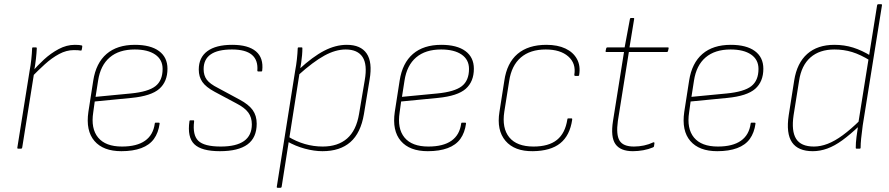

<svg xmlns="http://www.w3.org/2000/svg" viewBox="-20 -703 4203 908"><path d="M66 0Q61 0 62 -5L120 -368Q125 -394 128 -422Q131 -450 132 -475Q132 -479 136 -479H150Q154 -479 154 -475Q153 -452 150 -425Q147 -398 141 -365V-356L85 -5Q84 -2 83 -1Q82 0 79 0ZM128 -337 133 -364Q156 -392 188 -421.5Q220 -451 257.5 -471Q295 -491 334 -491Q357 -491 367 -488Q369 -487 369 -486Q369 -485 369 -483Q369 -480 368 -475Q367 -470 366 -466Q365 -463 360 -464Q356 -465 348.5 -465.5Q341 -466 329 -466Q294 -466 259.5 -447.5Q225 -429 192 -399Q159 -369 128 -337Z M554 12Q468 12 426.5 -36.5Q385 -85 398 -174L421 -322Q434 -405 484 -448Q534 -491 618 -491Q692 -491 732 -461.5Q772 -432 772 -378Q772 -317 733.5 -283Q695 -249 602 -240L428 -223L421 -172Q409 -95 444 -52.5Q479 -10 557 -10Q627 -10 666 -37.5Q705 -65 712 -119Q712 -123 716 -123H731Q735 -123 735 -119Q729 -75 708 -46Q687 -17 648 -2.5Q609 12 554 12ZM432 -245 599 -261Q681 -269 715 -295.5Q749 -322 749 -377Q749 -421 714 -445Q679 -469 617 -469Q543 -469 499 -431.5Q455 -394 444 -322Z M1020 12Q933 12 899 -21Q865 -54 876 -130Q876 -134 880 -134H895Q899 -134 898 -129Q890 -64 918 -37Q946 -10 1024 -10Q1171 -10 1171 -115Q1171 -148 1154 -171Q1137 -194 1098 -214L995 -269Q954 -291 937 -315.5Q920 -340 920 -374Q920 -431 960.5 -461Q1001 -491 1078 -491Q1154 -491 1190.5 -460Q1227 -429 1220 -369Q1220 -365 1216 -365H1201Q1197 -365 1197 -369Q1201 -419 1171 -444Q1141 -469 1077 -469Q943 -469 943 -376Q943 -346 958 -326Q973 -306 1011 -287L1113 -232Q1156 -209 1175 -182.5Q1194 -156 1194 -118Q1194 -52 1150.5 -20Q1107 12 1020 12Z M1505 12Q1466 12 1421.5 0Q1377 -12 1337 -35L1341 -58Q1380 -34 1421.5 -22Q1463 -10 1506 -10Q1578 -10 1621.5 -48Q1665 -86 1678 -164L1705 -324Q1718 -398 1694.5 -433.5Q1671 -469 1615 -469Q1567 -469 1514 -440Q1461 -411 1390 -347L1394 -375Q1459 -435 1513 -463Q1567 -491 1620 -491Q1686 -491 1714 -450Q1742 -409 1728 -327L1701 -163Q1686 -74 1637 -31Q1588 12 1505 12ZM1293 185Q1288 185 1289 180L1376 -369Q1381 -395 1384 -422.5Q1387 -450 1388 -475Q1388 -479 1392 -479H1407Q1410 -479 1410 -475Q1410 -459 1408.5 -442Q1407 -425 1404.5 -407.5Q1402 -390 1399 -373L1397 -360L1312 180Q1311 185 1306 185Z M2003 12Q1917 12 1875.5 -36.5Q1834 -85 1847 -174L1870 -322Q1883 -405 1933 -448Q1983 -491 2067 -491Q2141 -491 2181 -461.5Q2221 -432 2221 -378Q2221 -317 2182.5 -283Q2144 -249 2051 -240L1877 -223L1870 -172Q1858 -95 1893 -52.5Q1928 -10 2006 -10Q2076 -10 2115 -37.5Q2154 -65 2161 -119Q2161 -123 2165 -123H2180Q2184 -123 2184 -119Q2178 -75 2157 -46Q2136 -17 2097 -2.5Q2058 12 2003 12ZM1881 -245 2048 -261Q2130 -269 2164 -295.5Q2198 -322 2198 -377Q2198 -421 2163 -445Q2128 -469 2066 -469Q1992 -469 1948 -431.5Q1904 -394 1893 -322Z M2500 12Q2413 13 2370.5 -37Q2328 -87 2342 -174L2365 -321Q2377 -405 2427.5 -448Q2478 -491 2564 -491Q2617 -491 2654 -473.5Q2691 -456 2708.5 -424Q2726 -392 2719 -349Q2719 -344 2714 -344H2700Q2696 -344 2696 -349Q2705 -403 2667.5 -436Q2630 -469 2561 -469Q2487 -469 2443 -431Q2399 -393 2388 -320L2365 -175Q2353 -97 2388.5 -53.5Q2424 -10 2503 -10Q2575 -10 2614 -41.5Q2653 -73 2663 -138Q2663 -143 2667 -143H2683Q2687 -143 2686 -137Q2675 -62 2629.5 -25.5Q2584 11 2500 12Z M2973 12Q2914 12 2890.5 -21.5Q2867 -55 2879 -131L2931 -457H2848Q2843 -457 2844 -462L2847 -475Q2848 -479 2853 -479H2934L2959 -613Q2960 -618 2964 -618H2975Q2980 -618 2979 -613L2957 -479H3138Q3143 -479 3142 -474L3139 -461Q3138 -457 3133 -457H2954L2902 -131Q2893 -66 2910 -38Q2927 -10 2978 -10Q3002 -10 3025.5 -15Q3049 -20 3070 -30Q3075 -31 3075 -26L3073 -12Q3073 -8 3068 -6Q3047 3 3022 7.5Q2997 12 2973 12Z M3372 12Q3286 12 3244.5 -36.5Q3203 -85 3216 -174L3239 -322Q3252 -405 3302 -448Q3352 -491 3436 -491Q3510 -491 3550 -461.5Q3590 -432 3590 -378Q3590 -317 3551.5 -283Q3513 -249 3420 -240L3246 -223L3239 -172Q3227 -95 3262 -52.5Q3297 -10 3375 -10Q3445 -10 3484 -37.5Q3523 -65 3530 -119Q3530 -123 3534 -123H3549Q3553 -123 3553 -119Q3547 -75 3526 -46Q3505 -17 3466 -2.5Q3427 12 3372 12ZM3250 -245 3417 -261Q3499 -269 3533 -295.5Q3567 -322 3567 -377Q3567 -421 3532 -445Q3497 -469 3435 -469Q3361 -469 3317 -431.5Q3273 -394 3262 -322Z M3824 12Q3754 12 3725.5 -30Q3697 -72 3710 -158L3736 -323Q3749 -405 3797.5 -448Q3846 -491 3926 -491Q3973 -491 4014.5 -478Q4056 -465 4100 -438L4096 -416Q4049 -445 4009.5 -457Q3970 -469 3926 -469Q3856 -469 3813 -431.5Q3770 -394 3759 -321L3733 -158Q3722 -83 3745 -46.5Q3768 -10 3829 -10Q3861 -10 3894.5 -23Q3928 -36 3965.5 -63.5Q4003 -91 4047 -134L4043 -107Q4001 -67 3964 -40Q3927 -13 3892.5 -0.5Q3858 12 3824 12ZM4030 0Q4027 0 4027 -4Q4027 -28 4030.5 -55Q4034 -82 4038 -108L4039 -120L4128 -678Q4129 -683 4134 -683H4147Q4152 -683 4151 -678L4060 -110Q4055 -73 4052.5 -48Q4050 -23 4050 -4Q4050 0 4046 0Z"/></svg>

Font: Sofia Sans Thin
Style: Italic
Weight: 250
Italic angle: -9°
Version: Version 4.100-B